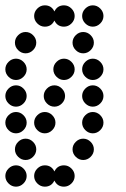

<svg xmlns="http://www.w3.org/2000/svg" viewBox="-20 -700 472 720"><path d="M148 -80Q173 -80 184 -57Q195 -80 220 -80Q236 -80 248 -68Q260 -56 260 -40Q260 -24 248 -12Q236 0 220 0Q195 0 184 -23Q173 0 148 0Q132 0 120 -12Q108 -24 108 -40Q108 -56 120 -68Q132 -80 148 -80ZM12 -12Q0 -24 0 -40Q0 -56 12 -68Q24 -80 40 -80Q56 -80 68 -68Q80 -56 80 -40Q80 -24 68 -12Q56 0 40 0Q24 0 12 -12ZM264 -112Q252 -124 252 -140Q252 -156 264 -168Q276 -180 292 -180Q308 -180 320 -168Q332 -156 332 -140Q332 -124 320 -112Q308 -100 292 -100Q276 -100 264 -112ZM48 -112Q36 -124 36 -140Q36 -156 48 -168Q60 -180 76 -180Q92 -180 104 -168Q116 -156 116 -140Q116 -124 104 -112Q92 -100 76 -100Q60 -100 48 -112ZM300 -212Q288 -224 288 -240Q288 -256 300 -268Q312 -280 328 -280Q344 -280 356 -268Q368 -256 368 -240Q368 -224 356 -212Q344 -200 328 -200Q312 -200 300 -212ZM120 -212Q108 -224 108 -240Q108 -256 120 -268Q132 -280 148 -280Q164 -280 176 -268Q188 -256 188 -240Q188 -224 176 -212Q164 -200 148 -200Q132 -200 120 -212ZM12 -212Q0 -224 0 -240Q0 -256 12 -268Q24 -280 40 -280Q56 -280 68 -268Q80 -256 80 -240Q80 -224 68 -212Q56 -200 40 -200Q24 -200 12 -212ZM300 -312Q288 -324 288 -340Q288 -356 300 -368Q312 -380 328 -380Q344 -380 356 -368Q368 -356 368 -340Q368 -324 356 -312Q344 -300 328 -300Q312 -300 300 -312ZM156 -312Q144 -324 144 -340Q144 -356 156 -368Q168 -380 184 -380Q200 -380 212 -368Q224 -356 224 -340Q224 -324 212 -312Q200 -300 184 -300Q168 -300 156 -312ZM12 -312Q0 -324 0 -340Q0 -356 12 -368Q24 -380 40 -380Q56 -380 68 -368Q80 -356 80 -340Q80 -324 68 -312Q56 -300 40 -300Q24 -300 12 -312ZM300 -412Q288 -424 288 -440Q288 -456 300 -468Q312 -480 328 -480Q344 -480 356 -468Q368 -456 368 -440Q368 -424 356 -412Q344 -400 328 -400Q312 -400 300 -412ZM192 -412Q180 -424 180 -440Q180 -456 192 -468Q204 -480 220 -480Q236 -480 248 -468Q260 -456 260 -440Q260 -424 248 -412Q236 -400 220 -400Q204 -400 192 -412ZM12 -412Q0 -424 0 -440Q0 -456 12 -468Q24 -480 40 -480Q56 -480 68 -468Q80 -456 80 -440Q80 -424 68 -412Q56 -400 40 -400Q24 -400 12 -412ZM264 -512Q252 -524 252 -540Q252 -556 264 -568Q276 -580 292 -580Q308 -580 320 -568Q332 -556 332 -540Q332 -524 320 -512Q308 -500 292 -500Q276 -500 264 -512ZM48 -512Q36 -524 36 -540Q36 -556 48 -568Q60 -580 76 -580Q92 -580 104 -568Q116 -556 116 -540Q116 -524 104 -512Q92 -500 76 -500Q60 -500 48 -512ZM300 -612Q288 -624 288 -640Q288 -656 300 -668Q312 -680 328 -680Q344 -680 356 -668Q368 -656 368 -640Q368 -624 356 -612Q344 -600 328 -600Q312 -600 300 -612ZM148 -680Q173 -680 184 -657Q195 -680 220 -680Q236 -680 248 -668Q260 -656 260 -640Q260 -624 248 -612Q236 -600 220 -600Q195 -600 184 -623Q173 -600 148 -600Q132 -600 120 -612Q108 -624 108 -640Q108 -656 120 -668Q132 -680 148 -680Z"/></svg>

Font: Dotrice Condensed
Style: Regular
Weight: 400
Width: 2
Monospace: yes
Designer: Paul Flo Williams
Foundry: His Deeds Are Dust
Version: Version 1.001